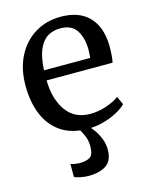

<svg xmlns="http://www.w3.org/2000/svg" viewBox="-121 -648 763 967"><g transform="rotate(-15 261.0 -164.5)"><path d="M278 11Q194.5 11 139.2 -26Q84 -63 56.8 -128.5Q29.5 -194 29.5 -279.5Q29.5 -367.5 63 -432.8Q96.5 -498 155.5 -534Q214.5 -570 290.5 -570Q384 -570 435.2 -518.5Q486.5 -467 490 -370.5Q490 -340.5 488.5 -318Q487 -295.5 483 -278.5H139Q140.5 -182 183.5 -120.2Q226.5 -58.5 309.5 -58.5Q351.5 -58.5 394.5 -73.2Q437.5 -88 460.5 -106.5L480 -63Q462 -44.5 430.2 -27.5Q398.5 -10.5 358.8 0.2Q319 11 278 11ZM139.5 -331H380.5Q381.5 -341.5 382.2 -355Q383 -368.5 383 -374Q382.5 -435 357.2 -474.5Q332 -514 272 -514Q236 -514 207.5 -497.2Q179 -480.5 161 -440.5Q143 -400.5 139.5 -331ZM219.5 241Q200.5 241 180 237Q159.5 233 146 227.5V159Q156.5 163 170.5 165Q184.5 167 191.5 167Q227.5 167 246.8 154.8Q266 142.5 266 96.5Q266 66 252.5 37.5Q239 9 232 -1L263 -6L282 -1Q292.5 8.5 308 29.5Q323.5 50.5 335.2 79Q347 107.5 346.5 140Q346 194.5 312.2 217.8Q278.5 241 219.5 241Z"/></g></svg>

Font: Merriweather
Style: Regular
Weight: 400
Designer: Eben Sorkin
Foundry: Eben Sorkin
Version: Version 2.100; ttfautohint (v1.7.19-72a1) -l 8 -r 50 -G 200 